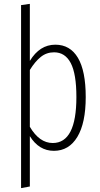

<svg xmlns="http://www.w3.org/2000/svg" viewBox="-20 -761 512 983"><path d="M263.2 -532.2Q338.9 -532.2 378.9 -465.1Q418.9 -397.9 418.9 -264.2Q418.9 -131.3 376 -60.1Q333 11.2 255.9 11.2Q179.2 11.2 132.8 -64V193.8L87.9 202.1V-734.9L132.8 -741.2V-449.2Q183.1 -532.2 263.2 -532.2ZM250 -28.8Q371.1 -28.8 371.1 -264.2Q371.1 -382.8 342.3 -438Q313.5 -493.2 256.8 -493.2Q218.3 -493.2 189 -469.7Q159.7 -446.3 132.8 -402.8V-111.8Q181.6 -28.8 250 -28.8Z"/></svg>

Font: Fira Sans Compressed ExtraLight
Style: Regular
Weight: 250
Width: 1
Designer: Carrois Corporate & Edenspiekermann AG
Foundry: Carrois Corporate GbR & Edenspiekermann AG
Version: Version 4.203;PS 004.203;hotconv 1.0.88;makeotf.lib2.5.64775